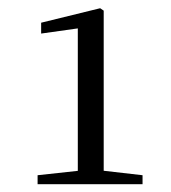

<svg xmlns="http://www.w3.org/2000/svg" viewBox="-20 -920 425 476"><path d="M73.2 -463.4V-485.6L178.1 -497H234.1L333.4 -485.6V-463.4ZM172.9 -463.4V-849.6L82 -836.8V-863.7L228.3 -899.6L237.1 -893.6V-463.4Z"/></svg>

Font: Noto Serif KR ExtraLight
Style: Regular
Weight: 200
Designer: Ryoko NISHIZUKA 西塚涼子 (kana & ideographs); Frank Grießhammer (Latin, Greek & Cyrillic); Wenlong ZHANG 张文龙 (bopomofo); San
Foundry: Adobe
Version: Version 2.002-H1;hotconv 1.1.0;makeotfexe 2.6.0